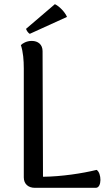

<svg xmlns="http://www.w3.org/2000/svg" viewBox="-20 -900 525 920"><path d="M301 -819C291 -843 263 -871 243 -880L105 -762C105 -757 115 -741 123 -738ZM184 -655C184 -686 163 -704 132 -704C107 -704 88 -692 80 -684C91 -651 94 -611 94 -572V-50C94 -18 116 0 147 0H439C469 0 467 -71 443 -86C374 -69 275 -54 186 -53Z"/></svg>

Font: Arima Koshi Medium
Style: Regular
Weight: 500
Designer: Joana Correia and Natanael Gama
Foundry: NDISCOVER
Version: Version 1.019;PS 001.019;hotconv 1.0.88;makeotf.lib2.5.64775